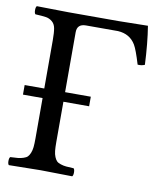

<svg xmlns="http://www.w3.org/2000/svg" viewBox="-76 -708 649 772"><g transform="rotate(10 249.0 -322.5)"><path d="M141.1 -645H346.2Q426.8 -646 465.8 -647Q477.1 -577.1 481 -490.2Q467.8 -484.4 452.1 -485.8Q434.6 -543.9 423.3 -563Q399.9 -602.1 351.1 -605H342.8H220.2Q184.1 -605 184.1 -570.8V-326.2H289.1V-287.1H184.1V-122.1Q184.1 -100.6 185.5 -86.7Q187 -72.8 191.4 -62.3Q195.8 -51.8 201.2 -46.4Q206.5 -41 217.8 -37.4Q229 -33.7 240 -32.7Q251 -31.7 271 -30.8Q275.4 -26.4 275.4 -14.4Q275.4 -2.4 271 2Q171.4 0 142.1 0Q109.9 0 12.2 2Q7.8 -2.4 7.8 -14.4Q7.8 -26.4 12.2 -30.8Q32.2 -31.7 43.2 -32.7Q54.2 -33.7 65.4 -37.4Q76.7 -41 82 -46.4Q87.4 -51.8 91.8 -62.3Q96.2 -72.8 97.7 -86.7Q99.1 -100.6 99.1 -122.1V-287.1H19V-326.2H99.1V-522.9Q99.1 -554.7 95.9 -571.8Q92.8 -588.9 81.3 -598.4Q69.8 -607.9 55.9 -610.1Q42 -612.3 12.2 -613.8Q7.8 -618.2 7.8 -630.4Q7.8 -642.6 12.2 -647Z"/></g></svg>

Font: Linux Libertine Display G
Style: Regular
Weight: 400
Designer: Philipp H. Poll
Foundry: Philipp H. Poll
Version: Version 5.0.9